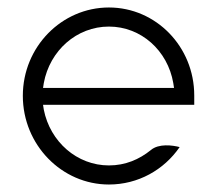

<svg xmlns="http://www.w3.org/2000/svg" viewBox="-20 -482 583 513"><path d="M41 -226C41 -95 145 11 271 11C349 11 418 -28 460 -89C441 -94 404 -99 383 -81C352 -56 315 -40 271 -40C186 -40 114 -103 97 -189L95 -202H499V-227C499 -357 397 -462 271 -462C145 -462 41 -357 41 -226ZM95 -247 97 -260C113 -347 185 -411 271 -411C357 -411 428 -347 443 -260L445 -247Z"/></svg>

Font: Charger Sport
Style: ExLit
Weight: 200
Designer: Jasper
Foundry: Cannot Into Space Fonts
Version: Version 1.1